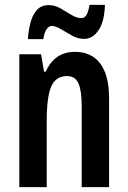

<svg xmlns="http://www.w3.org/2000/svg" viewBox="-20 -765 524 785"><path d="M287 -553Q354 -553 390 -505Q426 -457 426 -362V0H314V-333Q314 -393 301 -423.5Q288 -454 254 -454Q208 -454 189.5 -411.5Q171 -369 171 -269V0H59V-543H148L160 -472H167Q203 -553 287 -553ZM94 -605Q96 -636 103.5 -668Q111 -700 129 -722Q147 -744 179 -744Q205 -744 228 -730.5Q251 -717 272 -704Q293 -691 313 -691Q327 -691 334.5 -705.5Q342 -720 346 -745H409Q407 -677 383 -641.5Q359 -606 324 -606Q299 -606 274.5 -619.5Q250 -633 228.5 -646Q207 -659 192 -659Q180 -659 170.5 -645.5Q161 -632 157 -605Z"/></svg>

Font: Noto Sans Lao UI ExtCond SemBd
Style: Regular
Weight: 600
Width: 2
Designer: Monotype Design Team
Foundry: Monotype Imaging Inc.
Version: Version 2.000; ttfautohint (v1.8.4.7-5d5b)